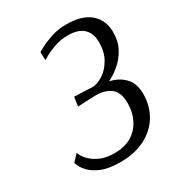

<svg xmlns="http://www.w3.org/2000/svg" viewBox="-162 -763 810 877"><g transform="rotate(-30 243.0 -324.5)"><path d="M152 -608Q152 -608 174.5 -620.5Q197 -633 234.5 -646Q272 -659 317 -659Q401 -659 443.5 -621.5Q486 -584 486 -521Q486 -473 466 -436.5Q446 -400 416.5 -375Q387 -350 357 -336Q404 -326 434 -295Q464 -264 464 -208Q464 -146 434.5 -96.5Q405 -47 350 -18.5Q295 10 219 10Q158 10 121 -5.5Q84 -21 65 -41Q46 -61 39.5 -76.5Q33 -92 33 -92L65 -127Q65 -127 71.5 -113.5Q78 -100 95 -83Q112 -66 141.5 -52.5Q171 -39 217 -39Q294 -39 337.5 -86.5Q381 -134 381 -210Q381 -263 352 -287Q323 -311 270 -311L177 -307L184 -355L281 -351Q305 -352 334.5 -370.5Q364 -389 385.5 -425.5Q407 -462 407 -514Q407 -561 380 -586.5Q353 -612 299 -612Q261 -612 228 -600.5Q195 -589 174.5 -577Q154 -565 154 -565Z"/></g></svg>

Font: Arsenal SC
Style: Italic
Weight: 400
Italic angle: -9.10001°
Designer: Andrij Shevchenko
Foundry: Stairsfor
Version: Version 2.001; ttfautohint (v1.8.4.7-5d5b)